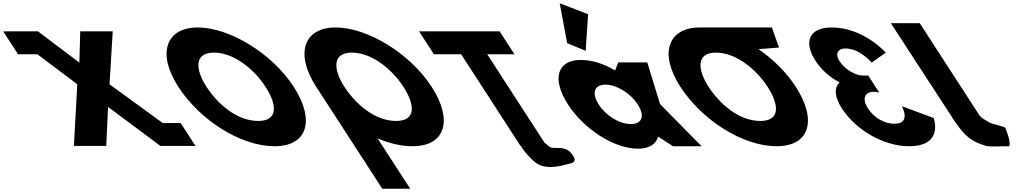

<svg xmlns="http://www.w3.org/2000/svg" viewBox="-392 -895 6302 1175"><path d="M713.7 -141.9H604.1L278.2 -379.3L297.9 -703.1H99L93.7 -511.9L-159.4 -703.1H-349.8L-349.6 -703H-372.3L-281.7 -563H-163.4L81 -379.3L60.2 -1.9H258.3L269.3 -240.7L589.8 -1.9H591.3H796.3H804.3Z M699.1 -363.9C831.8 -159.1 1080.9 -0.1 1288.3 -0.1C1489.8 -0.1 1538.1 -159.1 1405.5 -363.9C1272.8 -568.8 1012.3 -726.9 817.6 -726.9C624.7 -726.9 566.4 -568.8 699.1 -363.9ZM871.7 -363.9C803.9 -468.5 794 -573 917.3 -573C1041.4 -573 1165.2 -468.5 1232.9 -363.9C1300.6 -259.4 1315.6 -154.8 1188.1 -154.8C1057.2 -154.8 939.4 -259.4 871.7 -363.9Z M1715.7 -363.9C1647.9 -468.5 1638 -573 1761.3 -573C1885.4 -573 2009.2 -468.5 2076.9 -363.9C2144.6 -259.4 2159.6 -154.8 2032.1 -154.8C1901.2 -154.8 1783.4 -259.4 1715.7 -363.9ZM1543.1 -363.9C1545.8 -359.8 1548.5 -355.7 1551.2 -351.7L1947.4 260H2118.4L1918.9 -48.1C1990.8 -17.5 2063.8 -0.1 2132.3 -0.1C2333.8 -0.1 2382.1 -159.1 2249.5 -363.9C2116.8 -568.8 1856.3 -726.9 1661.6 -726.9C1468.7 -726.9 1410.4 -568.8 1543.1 -363.9Z M2263.4 -562.9H2430L2793.4 -1.9L2797.4 -1.8C2796.5 9.2 2861.1 87 2897.5 108C2961 144.6 3043.6 119 3089.5 108C3115.6 102 3135.6 93.7 3118.3 63C3070.9 -21 2996.3 28.7 2966.5 0C2956.9 -9.2 2948.5 -16 2940.9 -20.9L2589.8 -562.9H2756.4L2665.6 -703.1H2172.6ZM2833.2 -1.1C2825.4 -0.1 2816.8 -0.1 2806.9 -1.6Z M3079 -631 3192.2 -584 3207.1 -807.9 3033.2 -875.1ZM3271.7 -256C3225.7 -327 3246.3 -377 3313.3 -377C3379.3 -377 3464.7 -327 3510.7 -256C3556 -186 3538.4 -136 3469.4 -136C3397.4 -136 3317 -186 3271.7 -256ZM3083.7 -256C3180.8 -106 3364.2 15 3514.2 15C3584.2 15 3624.1 -16 3634.9 -58H3636.9L3726.5 0H3901.5L3647.4 -258L3569.2 -513H3392.2L3372 -464C3303.4 -505 3231.5 -528 3162.5 -528C3012.5 -528 2986.5 -406 3083.7 -256Z M3944.2 -363.9C3876.6 -468.4 3866.6 -572.8 3989.4 -573L3989.4 -573L3989.8 -573H3989.9C4114 -573 4237.8 -468.5 4305.5 -363.9C4373.2 -259.4 4388.2 -154.8 4260.7 -154.8C4129.8 -154.8 4012 -259.4 3944.2 -363.9ZM3889.7 -727 3889.8 -726.9C3697.2 -726.6 3639.1 -568.6 3771.7 -363.9C3904.4 -159.1 4153.5 -0.1 4360.9 -0.1C4562.4 -0.1 4610.7 -159.1 4478 -363.9C4420.8 -452.3 4339.8 -531.9 4250.5 -594L4375.4 -604L4331.7 -727Z M4942.5 -511.8C4942.5 -511.8 4870.2 -598.5 4781.8 -598.5C4736.7 -598.5 4716 -566.2 4745.2 -521.2C4778.2 -470.2 4844.1 -432.8 4886.6 -432.8H4921.4L4989.2 -328.2C4989.2 -328.2 4972.3 -333.3 4955.3 -333.3C4899.2 -333.3 4881.6 -290.8 4920.7 -230.5C4959.3 -171 5023.2 -137.8 5081.9 -137.8C5187.3 -137.8 5127.3 -244.9 5127.3 -244.9L5322 -172.7C5322 -172.7 5386.1 -0.1 5170.2 -0.1C5019.8 -0.1 4847.9 -96.2 4760.9 -230.5C4713 -304.4 4713.2 -358 4746.1 -391.1C4688.6 -420.9 4636.2 -465.1 4598.7 -522.9C4521.6 -641.9 4563.5 -726.9 4696.9 -726.9C4893.3 -726.9 5028.6 -573 5028.6 -573Z M5059.8 -753H5236.8L5600.8 -191C5612.6 -173 5635.8 -161.8 5663.5 -145C5678.7 -135.7 5745 -124 5760.3 -113C5760.3 -113 5798.5 -21.3 5783.6 0C5699.5 0 5663.3 4.3 5639.6 -3C5555.2 -28.9 5516.2 -57.6 5454.1 -148L5453.6 -148L5441.6 -166.5C5434.9 -176.7 5428 -187.5 5420.6 -199L5420 -200Z"/></svg>

Font: Hussar
Style: BdOpOblSeven
Weight: 700
Foundry: Cannot Into Space Fonts
Version: Version 2.00